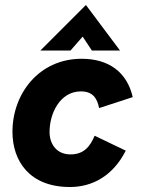

<svg xmlns="http://www.w3.org/2000/svg" viewBox="-20 -740 566 771"><path d="M261 11C351 11 434 -34 485 -135L360 -195C342 -152 317 -120 263 -120C207 -120 179 -162 179 -210C179 -285 221 -373 305 -373C351 -373 370 -347 378 -306L513 -350C490 -451 416 -504 308 -504C136 -504 30 -363 30 -211C30 -94 98 11 261 11ZM142 -537H263L312 -593L349 -537H462L325 -720Z"/></svg>

Font: HK Grotesk Black
Style: Italic
Weight: 900
Italic angle: -16°
Designer: Alfredo Marco Pradil
Foundry: Hanken Design Co.
Version: Version 3.001;FEAKit 1.0